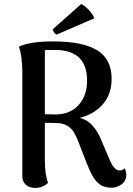

<svg xmlns="http://www.w3.org/2000/svg" viewBox="-20 -913 655 946"><path d="M602 -52Q602 -21 578.5 -4.5Q555 12 530 12Q496 12 474.5 -2.5Q453 -17 438 -42.5Q423 -68 405 -114L368 -210Q355 -243 343.5 -262Q332 -281 310.5 -294Q289 -307 253 -307L201 -308V-125Q201 -52 217 -12Q189 13 154 13Q125 13 107.5 -2.5Q90 -18 90 -45V-564Q90 -591 86 -624.5Q82 -658 73 -683Q128 -709 242 -709Q387 -709 458.5 -665.5Q530 -622 530 -524Q530 -451 488 -401Q446 -351 373 -332Q408 -323 430 -300.5Q452 -278 471 -241L516 -136Q529 -103 541.5 -88.5Q554 -74 568 -73Q584 -73 594 -84Q602 -67 602 -52ZM258 -349Q328 -351 368.5 -397Q409 -443 409 -516Q409 -667 250 -667Q213 -667 201 -666V-350Q218 -349 258 -349ZM258 -742Q252 -745 245.5 -755Q239 -765 240 -769L380 -893Q397 -886 417.5 -864Q438 -842 445 -823Z"/></svg>

Font: Arima Madurai
Style: Bold
Weight: 700
Designer: Joana Correia and Natanael Gama
Foundry: NDISCOVER
Version: Version 1.019